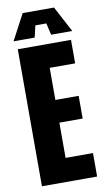

<svg xmlns="http://www.w3.org/2000/svg" viewBox="-97 -921 528 966"><g transform="rotate(-10 167.5 -437.5)"><path d="M36 0V-700H308V-580H178V-416H297V-300H178V-120H318V0ZM130 -743H22L92 -875H252L322 -743H214L200 -803H144Z"/></g></svg>

Font: Tektur Condensed SemiBold
Style: Regular
Weight: 600
Width: 3
Designer: Adam Jagosz
Foundry: Adam Jagosz
Version: Version 1.005;gftools[0.9.30]